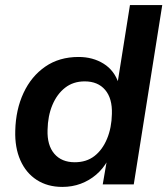

<svg xmlns="http://www.w3.org/2000/svg" viewBox="-20 -725 658 755"><path d="M225 10Q167 10 124.5 -17.5Q82 -45 60 -95Q38 -145 40 -211Q42 -294 72.5 -359.5Q103 -425 158 -463Q213 -501 289 -501Q345 -501 387.5 -474.5Q430 -448 447 -396L442 -397L491 -705H618L506 0H384L400 -93H403Q385 -61 358 -38Q331 -15 297.5 -2.5Q264 10 225 10ZM274 -87Q320 -87 351.5 -111.5Q383 -136 401 -179.5Q419 -223 420 -277Q422 -338 393.5 -371.5Q365 -405 313 -405Q268 -405 236 -380Q204 -355 186 -312Q168 -269 167 -214Q165 -154 193.5 -120.5Q222 -87 274 -87Z"/></svg>

Font: Nunito Sans 11pt
Style: Bold Italic
Weight: 700
Italic angle: -9°
Version: Version 3.101;gftools[0.9.27]